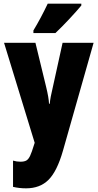

<svg xmlns="http://www.w3.org/2000/svg" viewBox="-20 -786 532 1046"><path d="M173 -553 231 -314Q246 -252 247 -221H251Q254 -255 268 -312L321 -553H490L323 35Q291 147 244.5 193.5Q198 240 122 240Q85 240 51 232V89Q71 95 91 95Q112 95 123.5 88.5Q135 82 144 63Q153 44 166 1L169 -8L2 -553ZM423 -756Q400 -728 358.5 -683.5Q317 -639 282 -606H162V-620Q202 -686 240 -766H423Z"/></svg>

Font: Noto Sans UI CondBlack
Style: Regular
Weight: 900
Width: 3
Designer: Monotype Design Team
Foundry: Monotype Imaging Inc.
Version: Version 1.001